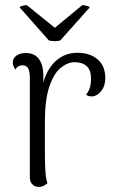

<svg xmlns="http://www.w3.org/2000/svg" viewBox="-20 -724 469 753"><path d="M131 9Q117 9 107 -1Q97 -11 97 -28V-417Q97 -445 90 -456.5Q83 -468 68 -468Q62 -468 54 -465Q46 -462 41 -451Q30 -465 30 -479Q30 -495 44 -505.5Q58 -516 82 -516Q116 -516 133.5 -491.5Q151 -467 150 -418V-337L138 -334Q146 -424 185 -470.5Q224 -517 283 -517Q332 -517 362.5 -491.5Q393 -466 393 -417Q393 -387 377.5 -367.5Q362 -348 343 -346Q326 -345 318 -353Q331 -371 334 -385.5Q337 -400 337 -415Q337 -449 320 -464.5Q303 -480 273 -480Q245 -480 218 -458Q191 -436 173.5 -384.5Q156 -333 156 -244Q156 -180 156 -138.5Q156 -97 157 -72Q158 -47 160 -32Q162 -17 166 -5Q161 -1 152.5 4Q144 9 131 9ZM85 -704 195 -615 303 -704Q309 -704 319 -701.5Q329 -699 332 -695L216 -565Q210 -564 202.5 -563Q195 -562 186.5 -563Q178 -564 172 -565L57 -695Q58 -699 69 -701.5Q80 -704 85 -704Z"/></svg>

Font: Arima Light
Style: Regular
Weight: 300
Designer: Joana Correia and Natanael Gama
Foundry: NDISCOVER
Version: Version 1.101;gftools[0.9.23]